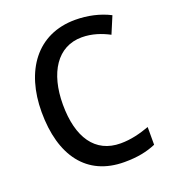

<svg xmlns="http://www.w3.org/2000/svg" viewBox="-134 -825 838 936"><g transform="rotate(-20 285.0 -357.0)"><path d="M363 -633C417 -633 464 -616 504 -595L541 -683C489 -710 426 -724 362 -724C163 -724 55 -570 55 -357C55 -131 157 10 352 10C419 10 469 0 516 -20V-112C469 -95 420 -82 366 -82C234 -82 165 -185 165 -356C165 -520 236 -633 363 -633Z"/></g></svg>

Font: Noto Sans Lao Looped SemiCondensed Medium
Style: Regular
Weight: 500
Width: 4
Designer: Mark Frömberg, Ben Mitchell
Foundry: The Fontpad Ltd
Version: Version 1.002